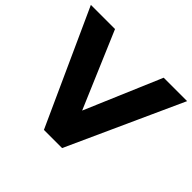

<svg xmlns="http://www.w3.org/2000/svg" viewBox="-184 -909 1113 1113"><g transform="rotate(45 372.5 -352.5)"><path d="M298 0 -22 -705H176L398 -183H353L575 -705H767L447 0Z"/></g></svg>

Font: Nunito Sans 11pt Black
Style: Regular
Weight: 900
Version: Version 3.101;gftools[0.9.27]